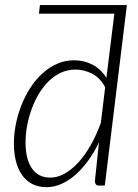

<svg xmlns="http://www.w3.org/2000/svg" viewBox="-20 -748 556 774"><path d="M141 -727.5H491.5L402.5 0H379.5Q369.5 0 366 -5.5Q362.5 -11 362.5 -18L379 -174Q359.5 -133.5 335.2 -100.2Q311 -67 284 -43.2Q257 -19.5 227.5 -6.5Q198 6.5 167.5 6.5Q135 6.5 110.5 -6Q86 -18.5 69.5 -41.5Q53 -64.5 44.5 -97Q36 -129.5 36 -170Q36 -208 44 -247.8Q52 -287.5 66.8 -324.8Q81.5 -362 102.8 -394.8Q124 -427.5 151 -452Q178 -476.5 210 -490.8Q242 -505 278.5 -505Q319 -505 353 -487.2Q387 -469.5 409 -434L441 -693H137ZM183 -32Q211.5 -32 240 -47.8Q268.5 -63.5 295.2 -92.5Q322 -121.5 345.2 -162.2Q368.5 -203 386.5 -252.5L404 -396.5Q382.5 -435.5 350.5 -451.5Q318.5 -467.5 284 -467.5Q252.5 -467.5 225.2 -454.8Q198 -442 175.8 -420Q153.5 -398 136.2 -369Q119 -340 107.2 -307.5Q95.5 -275 89.2 -240.5Q83 -206 83 -174Q83 -107 108.5 -69.5Q134 -32 183 -32Z"/></svg>

Font: Lato Light
Style: Italic
Weight: 300
Italic angle: -7°
Designer: Lukasz Dziedzic
Foundry: tyPoland Lukasz Dziedzic
Version: Version 2.007; 2014-02-27